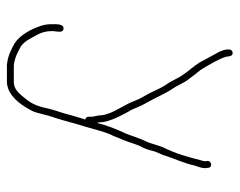

<svg xmlns="http://www.w3.org/2000/svg" viewBox="-89 -468 694 556"><g transform="rotate(90 258.0 -190.0)"><path d="M50 6C50 18.8 51.5 28.4 55 39C64.7 68.2 81.9 99.6 106 115C125 125.4 142 134.4 168 137H218C223.3 137 229.3 135.8 236 133.5C266.6 122.8 288.1 89.7 302 62C307.6 50.8 314 16.4 319 4C327.2 -18.6 333.1 -45 340.5 -69.5L347.5 -92.5C354 -113.9 361.1 -143.6 369 -162C374.9 -172.3 379 -186.9 385 -199C393.2 -218.7 397.4 -239.3 407 -256C412.8 -267.5 415.3 -278.4 419 -292C423.9 -305.5 428.9 -312.4 432 -325C440.6 -350.7 452.3 -374.9 459 -405C462.5 -416.6 467 -425.7 467 -438L466 -445C466 -458.7 446 -456.9 446 -444L447 -437C447 -434.3 446.3 -431.3 445 -428C435.2 -388.8 424.5 -351.1 408 -318C400.7 -303.5 396.5 -280 389 -265C380.3 -247.6 374.8 -227.4 367 -208C354 -179.4 344.5 -158 336 -124C334.7 -127.3 334 -130.7 334 -134C334 -139.3 333 -145.7 331 -153L326 -168C320.3 -183.1 313 -196 306 -210L298 -224C296 -228 293.7 -233.3 291 -240C285.3 -255.6 274.5 -272.1 267 -287L257 -307C251.3 -318.4 245.4 -329.9 238 -341C230 -351.7 221.1 -372.4 214 -383L202 -399C195.1 -409.4 184.2 -420.1 178 -431C166.7 -450.7 150.7 -475.6 144 -499C142.9 -509.2 142 -518.2 131.5 -516.5C116.3 -514.1 125.3 -487.4 130 -478C137.9 -464.2 153.4 -434.3 161 -421C171.8 -403.7 186.5 -388.2 198 -371C205 -361.2 214.2 -340.2 221 -330C233.5 -313.4 239.3 -297.3 249 -278C255.7 -264.6 267.4 -246.8 272 -233C281.5 -207 297 -186.9 307 -162L312 -147C313.3 -141.7 314 -137.3 314 -134C314 -124 318 -117.7 318 -107V-100C318 -94.7 320.7 -91.3 326 -90C322.1 -76.4 318.2 -63.6 314 -50C307 -19.7 298.3 -3.7 292 28C285.1 57.5 276 71.6 259.5 91C249.3 102.9 237.2 117 218 117H169C148 114.4 132.6 106.7 117 98C105.7 91.7 96.5 79 91 68L81 50C74.1 37.5 70 23.7 70 6C70 -6.6 77.6 -25.5 63 -27C49 -28.4 50 -6.7 50 6Z"/></g></svg>

Font: HoneyBee
Style: UltLit
Weight: 100
Foundry: Cannot Into Space Fonts
Version: Version 0.89